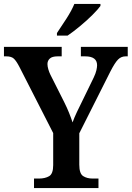

<svg xmlns="http://www.w3.org/2000/svg" viewBox="-21 -951 666 971"><path d="M151 0V-48H176Q207 -48 227.5 -60Q248 -72 248 -116V-278L77 -613Q62 -642 49.5 -654Q37 -666 11 -666H-1V-714H291V-666H270Q243 -666 231 -655Q219 -644 219 -627Q219 -615 223.5 -600Q228 -585 234 -573L303 -436Q318 -406 328 -381Q338 -356 346 -332Q354 -355 368 -384.5Q382 -414 398 -446L453 -559Q463 -580 466.5 -595.5Q470 -611 470 -621Q470 -666 410 -666H388V-714H625V-666H614Q592 -666 576 -650Q560 -634 537 -589L380 -277V-118Q380 -73 399.5 -60.5Q419 -48 447 -48H477V0ZM267 -784Q288 -815 314.5 -856Q341 -897 355 -931H487V-921Q475 -904 446.5 -875.5Q418 -847 383.5 -818.5Q349 -790 321 -771H267Z"/></svg>

Font: Noto Serif Georgian SemiCondensed SemiBold
Style: Regular
Weight: 600
Width: 4
Designer: Monotype Design Team, Akaki Razmadze
Foundry: Google LLC
Version: Version 2.003; ttfautohint (v1.8.4.7-5d5b)